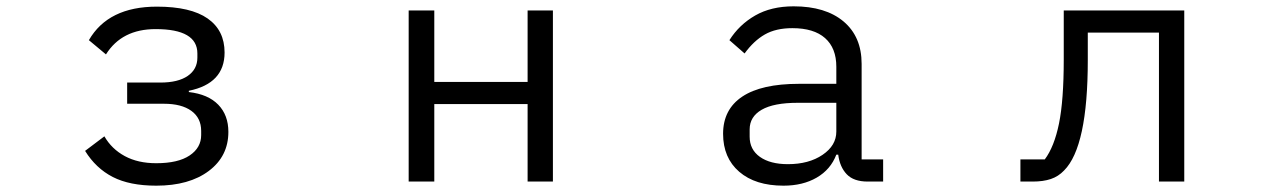

<svg xmlns="http://www.w3.org/2000/svg" viewBox="-20 -574 4040 607"><path d="M249 -97 310 -143Q333 -103 374.5 -80.5Q416 -58 474 -58Q543 -58 579.5 -82.5Q616 -107 616 -147V-160Q616 -201 585 -223.5Q554 -246 498 -246H382V-313H487Q543 -313 573.5 -334Q604 -355 604 -392V-405Q604 -482 472 -482Q365 -482 315 -402L261 -447Q322 -553 476 -553Q583 -553 636.5 -515.5Q690 -478 690 -408Q690 -310 577 -287V-283Q638 -276 670 -243Q702 -210 702 -157Q702 -80 640 -33.5Q578 13 474 13Q390 13 336.5 -14.5Q283 -42 249 -97Z M1353 0H1272V-541H1353V-315H1648V-541H1728V0H1648V-245H1353Z M2266 -151Q2266 -228 2326.5 -268.5Q2387 -309 2506 -309H2624V-363Q2624 -422 2588.5 -453.5Q2553 -485 2485 -485Q2433 -485 2398 -465Q2363 -445 2334 -405L2286 -447Q2317 -496 2367.5 -525Q2418 -554 2489 -554Q2590 -554 2647 -506Q2704 -458 2704 -372V-70H2772V0H2723Q2679 0 2657 -23Q2635 -46 2630 -85H2624Q2606 -38 2562 -12.5Q2518 13 2457 13Q2368 13 2317 -31Q2266 -75 2266 -151ZM2624 -158V-249H2502Q2426 -249 2388 -227Q2350 -205 2350 -165V-142Q2350 -101 2382.5 -78Q2415 -55 2471 -55Q2537 -55 2580.5 -84.5Q2624 -114 2624 -158Z M3206 0V-70H3283Q3313 -110 3328 -183.5Q3343 -257 3343 -386V-541H3724V0H3644V-471H3419V-384Q3419 -110 3344 -35Q3326 -16 3302 -8Q3278 0 3245 0Z"/></svg>

Font: IBM Plex Sans JP
Style: Regular
Weight: 400
Designer: Mike Abbink; Paul van der Laan; Pieter van Rosmalen; Wujin Sim; Yejin Wi; Jinhee Kim; Boomi Park; Yona Kim; Kichan Ma
Foundry: Sandoll Inc.
Version: Version 1.001